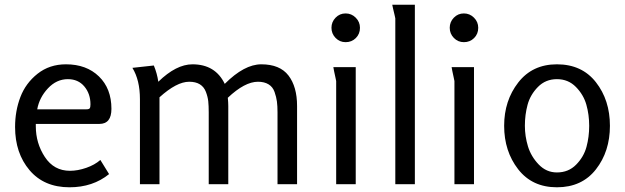

<svg xmlns="http://www.w3.org/2000/svg" viewBox="-20 -782 2652 815"><path d="M406 -103 443 -43Q374 13 275 13Q167 13 105.5 -59.5Q44 -132 44 -243Q44 -311 66.5 -370Q89 -429 139.5 -469Q190 -509 260 -509Q347 -509 400 -457.5Q453 -406 453 -320Q453 -256 402 -256H132V-246Q132 -174 170.5 -115.5Q209 -57 277 -57Q310 -57 346 -69.5Q382 -82 406 -103ZM138 -318H347Q358 -318 361 -322.5Q364 -327 364 -339Q364 -384 338 -415Q312 -446 268 -446Q220 -446 183.5 -407Q147 -368 138 -318Z M1241 0H1158V-305Q1158 -332 1155.5 -351Q1153 -370 1145.5 -391.5Q1138 -413 1120 -424Q1102 -435 1075 -435Q1019 -435 947 -367Q949 -347 949 -332V0H866V-305Q866 -333 864 -352Q862 -371 854 -392Q846 -413 828.5 -424Q811 -435 783 -435Q730 -435 657 -369V0H574V-361Q574 -442 542 -494L633 -504Q647 -470 652 -435Q728 -509 797 -509Q894 -509 934 -426Q1017 -509 1089 -509Q1168 -509 1204.5 -461.5Q1241 -414 1241 -332Z M1508 -664Q1508 -638 1490.5 -620.5Q1473 -603 1447 -603Q1422 -603 1404.5 -621Q1387 -639 1387 -664Q1387 -689 1404.5 -707Q1422 -725 1447 -725Q1472 -725 1490 -707Q1508 -689 1508 -664ZM1490 0H1407V-438Q1407 -439 1404 -452.5Q1401 -466 1398 -480.5Q1395 -495 1395 -497H1490Z M1741 0H1658V-704Q1658 -705 1655 -718Q1652 -731 1648.5 -745.5Q1645 -760 1645 -762H1741Z M2010 -664Q2010 -638 1992.5 -620.5Q1975 -603 1949 -603Q1924 -603 1906.5 -621Q1889 -639 1889 -664Q1889 -689 1906.5 -707Q1924 -725 1949 -725Q1974 -725 1992 -707Q2010 -689 2010 -664ZM1992 0H1909V-438Q1909 -439 1906 -452.5Q1903 -466 1900 -480.5Q1897 -495 1897 -497H1992Z M2344 13Q2239 13 2179.5 -63.5Q2120 -140 2120 -248Q2120 -355 2180 -432Q2240 -509 2344 -509Q2450 -509 2509.5 -433Q2569 -357 2569 -248Q2569 -139 2509.5 -63Q2450 13 2344 13ZM2344 -50Q2393 -50 2425.5 -83Q2458 -116 2469.5 -158.5Q2481 -201 2481 -248Q2481 -295 2469 -337.5Q2457 -380 2424.5 -413Q2392 -446 2344 -446Q2296 -446 2263.5 -413Q2231 -380 2219.5 -337.5Q2208 -295 2208 -248Q2208 -204 2221 -161Q2234 -118 2266.5 -84Q2299 -50 2344 -50Z"/></svg>

Font: Rosario
Style: Regular
Weight: 400
Designer: Hector Gatti
Foundry: Omnibus-Type
Version: Version 1.004